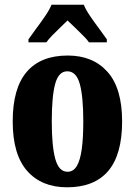

<svg xmlns="http://www.w3.org/2000/svg" viewBox="-20 -786 573 816"><path d="M265 10Q157 10 95.5 -59.5Q34 -129 34 -270Q34 -411 93.5 -480.5Q153 -550 268 -550Q375 -550 437 -480.5Q499 -411 499 -270Q499 -129 440 -59.5Q381 10 265 10ZM267 -56Q292 -56 306.5 -80.5Q321 -105 327.5 -152.5Q334 -200 334 -270Q334 -376 319 -429.5Q304 -483 266 -483Q229 -483 214.5 -429.5Q200 -376 200 -270Q200 -165 215 -110.5Q230 -56 267 -56ZM101 -619Q114 -638 133.5 -664Q153 -690 171.5 -717Q190 -744 199 -766H336Q345 -744 363.5 -717Q382 -690 401.5 -664Q421 -638 434 -619V-606H358Q353 -615 335.5 -632.5Q318 -650 299 -668.5Q280 -687 267 -699Q254 -686 236 -669Q218 -652 202 -635.5Q186 -619 177 -606H101Z"/></svg>

Font: Noto Serif Khmer ExtraCondensed Black
Style: Regular
Weight: 900
Width: 2
Designer: Danh Hong and the Monotype Design Team
Foundry: Monotype Imaging Inc.
Version: Version 2.004